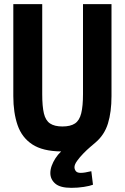

<svg xmlns="http://www.w3.org/2000/svg" viewBox="-20 -713 600 923"><path d="M323 190Q269 190 245.5 169.5Q222 149 222 119Q222 102 228.5 84Q235 66 246.5 48Q258 30 274 15Q185 14 135 -19Q85 -52 64.5 -111.5Q44 -171 44 -251V-693H183V-260Q183 -202 191 -168Q199 -134 220.5 -119.5Q242 -105 280 -105Q319 -105 340.5 -119.5Q362 -134 370.5 -168.5Q379 -203 379 -261V-693H516V-251Q516 -175 499 -119.5Q482 -64 438 -27Q431 -21 414.5 -7Q398 7 380.5 25Q363 43 350.5 60.5Q338 78 338 91Q338 101 344.5 109.5Q351 118 368 118Q378 118 390 116Q402 114 419 110L427 175Q412 181 383 185.5Q354 190 323 190Z"/></svg>

Font: Ubuntu Sans Mono
Style: Bold
Weight: 700
Monospace: yes
Designer: Dalton Maag Ltd
Foundry: Dalton Maag Ltd
Version: Version 1.006